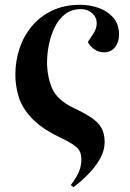

<svg xmlns="http://www.w3.org/2000/svg" viewBox="-20 -550 543 800"><path d="M286 230 275 221Q298 191 308.5 166.5Q319 142 319 114Q319 93 311.5 79Q304 65 282.5 51Q261 37 219 17Q147 -19 109 -61Q71 -103 57.5 -148Q44 -193 44 -238Q44 -295 61 -347Q78 -399 112.5 -440.5Q147 -482 197.5 -506Q248 -530 315 -530Q354 -530 391 -517Q428 -504 452 -476.5Q476 -449 476 -405Q476 -375 459.5 -353.5Q443 -332 413 -332Q391 -332 372.5 -345Q354 -358 346 -375L366 -405Q375 -418 379 -430Q383 -442 383 -453Q383 -478 364 -495Q345 -512 317 -512Q279 -512 252 -491.5Q225 -471 208.5 -437.5Q192 -404 184 -365Q176 -326 176 -288Q177 -228 197.5 -181Q218 -134 285 -101Q332 -79 361 -59.5Q390 -40 403 -16.5Q416 7 416 42Q416 77 397 111Q378 145 348 175.5Q318 206 286 230Z"/></svg>

Font: Literata 72pt SemiBold
Style: Italic
Weight: 600
Italic angle: -2°
Designer: Latin by Veronika Burian and Jose Scaglione. Greek by Irene Vlachou. Cyrillic by Vera Evstafieva
Foundry: TypeTogether
Version: Version 3.002